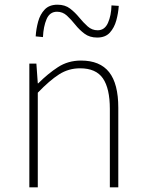

<svg xmlns="http://www.w3.org/2000/svg" viewBox="-20 -798 620 818"><path d="M105 0V-527H135L141 -443H143Q184 -484 227 -512Q270 -540 325 -540Q406 -540 445 -490.5Q484 -441 484 -339V0H448V-334Q448 -421 418.5 -464Q389 -507 321 -507Q272 -507 231.5 -481Q191 -455 141 -403V0ZM394 -638Q362 -638 340 -654.5Q318 -671 300.5 -693Q283 -715 265 -731.5Q247 -748 223 -748Q192 -748 178.5 -716.5Q165 -685 163 -640L132 -643Q134 -675 142.5 -706Q151 -737 170.5 -757.5Q190 -778 225 -778Q257 -778 278.5 -761.5Q300 -745 317.5 -723.5Q335 -702 353.5 -685.5Q372 -669 396 -669Q426 -669 440 -700.5Q454 -732 455 -775L486 -773Q484 -742 475.5 -711Q467 -680 448 -659Q429 -638 394 -638Z"/></svg>

Font: Noto Sans SC Thin
Style: Regular
Weight: 100
Designer: Ryoko NISHIZUKA 西塚涼子 (kana, bopomofo & ideographs); Paul D. Hunt (Latin, Greek & Cyrillic); Sandoll Communications 산돌커뮤니
Foundry: Adobe
Version: Version 2.004-H2;hotconv 1.0.118;makeotfexe 2.5.65603